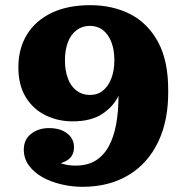

<svg xmlns="http://www.w3.org/2000/svg" viewBox="-20 -712 710 742"><path d="M630 -359Q631 -247 591.5 -164Q552 -81 477 -35.5Q402 10 298 10Q258 10 217.5 0.5Q177 -9 144.5 -27Q112 -45 92 -72Q72 -99 72 -134Q72 -173 100.5 -195Q129 -217 169 -217Q213 -217 239.5 -196.5Q266 -176 266 -143Q266 -106 234.5 -89.5Q203 -73 156 -73L165 -119Q172 -107 186.5 -96Q201 -85 223 -78.5Q245 -72 272 -72Q318 -72 349.5 -91.5Q381 -111 400.5 -147Q420 -183 429 -232.5Q438 -282 438 -342ZM329 -692Q416 -692 484 -657Q552 -622 591.5 -548.5Q631 -475 630 -359L438 -342Q419 -301 375.5 -272Q332 -243 261 -243Q204 -243 156 -266.5Q108 -290 79.5 -336.5Q51 -383 51 -452Q51 -525 84.5 -579Q118 -633 180 -662.5Q242 -692 329 -692ZM327 -612Q298 -612 276 -595.5Q254 -579 242.5 -549Q231 -519 231 -479Q231 -439 242.5 -408.5Q254 -378 276 -361.5Q298 -345 327 -345Q357 -345 378 -362Q399 -379 410.5 -409.5Q422 -440 422 -479Q422 -519 410.5 -549Q399 -579 378 -595.5Q357 -612 327 -612Z"/></svg>

Font: Montagu Slab 144pt
Style: Bold
Weight: 700
Designer: Florian Karsten
Foundry: Florian Karsten
Version: Version 1.000